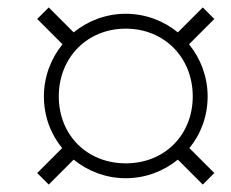

<svg xmlns="http://www.w3.org/2000/svg" viewBox="-20 -601 620 516"><path d="M138 -342C138 -446 214 -524 318 -524C422 -524 498 -446 498 -342C498 -238 422 -162 318 -162C214 -162 138 -238 138 -342ZM80 -136 111 -105 178 -172C216 -141 265 -122 318 -122C371 -122 420 -141 458 -172L525 -105L556 -136L489 -203C520 -241 538 -289 538 -342C538 -395 519 -444 488 -482L556 -550L525 -581L458 -514C420 -545 371 -564 318 -564C265 -564 216 -545 178 -514L111 -581L80 -550L148 -482C117 -444 98 -395 98 -342C98 -289 116 -241 147 -203Z"/></svg>

Font: Old Standard
Style: Italic
Weight: 400
Italic angle: -15.2°
Designer: Alexey Kryukov <alexios@thessalonica.org.ru>
Version: Version 2.0